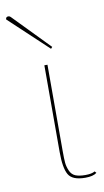

<svg xmlns="http://www.w3.org/2000/svg" viewBox="-105 -735 428 790"><g transform="rotate(-10 109.5 -339.5)"><path d="M100 -107V-470H113V-110Q113 -77 114.5 -60.5Q116 -44 123.5 -26.5Q131 -9 146.5 -2.5Q162 4 188.5 4Q215 4 228 -4L234 3Q219 15 186 15Q132 15 116 -13Q100 -41 100 -107ZM-11 -694Q-6 -694 -2 -690L145 -539L139 -532L-22 -683Q-22 -694 -11 -694Z"/></g></svg>

Font: Almendra Display
Style: Regular
Weight: 400
Designer: Ana Sanfelippo
Foundry: Ana Sanfelippo
Version: Version 1.004